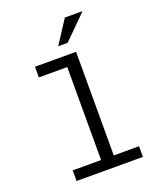

<svg xmlns="http://www.w3.org/2000/svg" viewBox="-169 -1048 955 1151"><g transform="rotate(-20 309.0 -472.5)"><path d="M379 -729V-68H540V0H117V-68H298V-661H117V-729ZM290 -797 386 -945H499L350 -797Z"/></g></svg>

Font: Fragment Mono SC
Style: Regular
Weight: 400
Monospace: yes
Designer: Wei Huang based on Nimbus Sans by URW Studio, based on Helvetica by Max Miedinger.
Foundry: Wei Huang
Version: Version 1.012; ttfautohint (v1.8.4.7-5d5b)